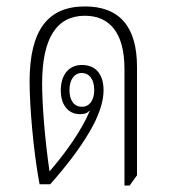

<svg xmlns="http://www.w3.org/2000/svg" viewBox="-20 -573 529 597"><path d="M367 4H383L406 -28V-365C406 -492 350 -553 244 -553C130 -553 72 -481 72 -319C72 -246 83 -107 103 0H136C178 -47 243 -126 278 -200C292 -231 302 -262 302 -292C302 -344 276 -371 235 -371C192 -371 169 -338 169 -292C169 -248 191 -218 229 -218C238 -218 250 -219 258 -229L259 -228C235 -170 186 -100 134 -40C119 -142 111 -251 111 -313C111 -456 157 -524 244 -524C320 -524 367 -472 367 -359ZM235 -241C210 -241 196 -261 196 -293C196 -325 211 -346 234 -346C258 -346 273 -326 273 -293C273 -261 258 -241 235 -241Z"/></svg>

Font: Noto Serif Thai ExtraCondensed ExtraLight
Style: Regular
Weight: 200
Width: 2
Designer: Monotype Design Team
Foundry: Monotype Imaging Inc.
Version: Version 2.002